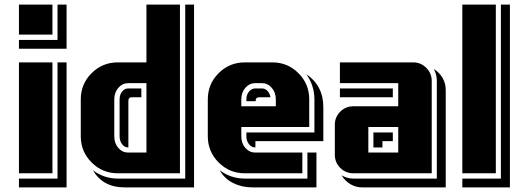

<svg xmlns="http://www.w3.org/2000/svg" viewBox="-20 -750 2239 831"><path d="M268.1 61H62V22.9H229V-480H268.1ZM268.1 -539.1H62V-577.1H229V-730H268.1ZM207 0H62V-480H207ZM207 -600.1H62V-730H207Z M819.8 61H518.6Q425.8 61 381.8 -13.2Q430.2 22.9 489.7 22.9H781.7V-730H819.8ZM758.8 0H489.7Q423.3 0 376.5 -46.9Q329.6 -93.8 329.6 -160.2V-319.8Q329.6 -386.7 376.5 -433.3Q423.3 -480 489.7 -480H613.8V-730H758.8ZM613.8 -89.8V-390.1H534.7Q509.8 -390.1 492.2 -369.9Q474.6 -349.6 474.6 -319.8V-160.2Q474.6 -129.9 491.9 -109.9Q509.3 -89.8 534.7 -89.8ZM591.8 -329.1H550.8Q535.6 -329.1 535.6 -313V-111.8H534.7Q519 -111.8 508.3 -126Q497.6 -140.1 497.6 -160.2V-319.8Q497.6 -339.8 508.3 -353.5Q519 -367.2 534.7 -367.2H591.8Z M1349.6 61H1072.8Q1026.9 61 989.5 42.5Q952.1 23.9 930.7 -13.2Q979 22.9 1039.6 22.9H1310.5V-89.8H1349.6ZM1379.4 -139.2H1085.4V-111.8H1084.5Q1068.8 -111.8 1057.6 -126Q1046.4 -140.1 1046.4 -160.2V-176.8H1340.8V-319.8Q1340.8 -379.9 1305.7 -429.2Q1379.4 -378.9 1379.4 -286.1ZM1288.6 0H1039.6Q973.1 0 926.3 -46.9Q879.4 -93.8 879.4 -160.2V-319.8Q879.4 -386.7 926.3 -433.3Q973.1 -480 1039.6 -480H1158.7Q1225.1 -480 1271.7 -433.3Q1318.4 -386.7 1318.4 -319.8V-200.2H1024.4V-160.2Q1024.4 -129.9 1041.7 -109.9Q1059.1 -89.8 1084.5 -89.8H1288.6ZM1173.8 -290V-319.8Q1173.8 -349.6 1156.2 -369.9Q1138.7 -390.1 1113.8 -390.1H1084.5Q1059.6 -390.1 1042 -369.9Q1024.4 -349.6 1024.4 -319.8V-290ZM1150.4 -329.1H1103.5Q1094.2 -329.1 1090.3 -325.2Q1086.4 -321.3 1086.4 -312H1046.4V-319.8Q1046.4 -339.8 1057.6 -353.5Q1068.8 -367.2 1084.5 -367.2H1113.8Q1127.9 -367.2 1137.9 -356.4Q1147.9 -345.7 1150.4 -329.1Z M1909.2 61H1547.4Q1519.5 61 1496.1 46.9Q1472.7 32.7 1458.5 8.8Q1482.9 22.9 1509.3 22.9H1870.6V-399.9Q1870.6 -428.2 1857.4 -451.2Q1880.9 -437.5 1895 -413.6Q1909.2 -389.6 1909.2 -360.8ZM1848.6 0H1509.3Q1476.1 0 1452.6 -23.4Q1429.2 -46.9 1429.2 -80.1V-210Q1429.2 -243.2 1452.6 -266.6Q1476.1 -290 1509.3 -290H1703.6V-390.1H1451.2V-480H1768.6Q1801.3 -480 1825 -456.3Q1848.6 -432.6 1848.6 -399.9ZM1703.6 -89.8V-200.2H1574.2V-89.8ZM1680.2 -139.2H1635.3V-111.8H1596.2V-176.8H1680.2ZM1680.2 -329.1H1451.2V-367.2H1680.2Z M2187 61H1981V22.9H2147.9V-730H2187ZM2126 0H1981V-730H2126Z"/></svg>

Font: Laconic
Style: Shadow
Weight: 900
Width: 6
Designer: Robby Woodard
Version: Version 1.000